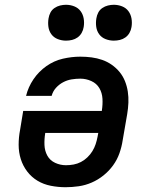

<svg xmlns="http://www.w3.org/2000/svg" viewBox="-20 -775 640 803"><path d="M254 8Q223 8 192.5 2Q162 -4 137 -19Q112 -34 94 -57.5Q76 -81 67 -109.5Q58 -138 58 -169.5Q58 -201 64 -232L77 -311H406V-313Q410 -338 408.5 -362.5Q407 -387 395.5 -406.5Q384 -426 362 -436Q340 -446 316 -446Q298 -446 279.5 -443Q261 -440 244 -431Q227 -422 214 -407.5Q201 -393 196 -374H89Q98 -411 120 -443.5Q142 -476 174 -498.5Q206 -521 243 -529.5Q280 -538 316 -538Q340 -538 363 -535Q386 -532 407.5 -524.5Q429 -517 447.5 -504Q466 -491 480 -474Q494 -457 502.5 -436Q511 -415 514.5 -392Q518 -369 517 -345.5Q516 -322 512 -298L493 -188Q489 -161 479.5 -134Q470 -107 453 -83.5Q436 -60 413 -41.5Q390 -23 363.5 -11.5Q337 0 309 4Q281 8 254 8ZM256 -84Q272 -84 288 -87Q304 -90 318.5 -97.5Q333 -105 345.5 -117Q358 -129 366.5 -143Q375 -157 380 -172Q385 -187 388 -203L391 -219H169V-217Q165 -193 166 -168.5Q167 -144 178 -124Q189 -104 210.5 -94Q232 -84 256 -84ZM456 -605Q438 -605 421.5 -611.5Q405 -618 395 -631.5Q385 -645 382.5 -662.5Q380 -680 383 -698Q385 -711 391 -722.5Q397 -734 408 -741.5Q419 -749 431.5 -752Q444 -755 456 -755Q474 -755 490.5 -748.5Q507 -742 517 -728.5Q527 -715 530 -697.5Q533 -680 530 -662Q528 -649 521.5 -637.5Q515 -626 504.5 -618.5Q494 -611 481.5 -608Q469 -605 456 -605ZM256 -605Q238 -605 221.5 -611.5Q205 -618 195 -631.5Q185 -645 182.5 -662.5Q180 -680 183 -698Q185 -711 191 -722.5Q197 -734 208 -741.5Q219 -749 231.5 -752Q244 -755 256 -755Q274 -755 290.5 -748.5Q307 -742 317 -728.5Q327 -715 330 -697.5Q333 -680 330 -662Q328 -649 321.5 -637.5Q315 -626 304.5 -618.5Q294 -611 281.5 -608Q269 -605 256 -605Z"/></svg>

Font: Iosevka Slab SmBdExObl
Style: Regular
Weight: 600
Width: 7
Italic angle: -9°
Monospace: yes
Designer: Belleve Invis
Foundry: Belleve Invis
Version: Version 11.1.0; ttfautohint (v1.8.3)